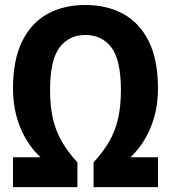

<svg xmlns="http://www.w3.org/2000/svg" viewBox="-20 -770 704 790"><path d="M33.5 0V-123H146.5Q92 -174.5 62.8 -247Q33.5 -319.5 33.5 -405.5Q33.5 -523.5 71 -599.8Q108.5 -676 175.5 -712.8Q242.5 -749.5 331 -749.5Q420 -749.5 487.2 -712.8Q554.5 -676 592.2 -599.8Q630 -523.5 630 -405.5Q630 -319.5 600.5 -247Q571 -174.5 517 -123H630V0H365V-102Q406 -146.5 430.8 -190.5Q455.5 -234.5 466.5 -285Q477.5 -335.5 477.5 -399Q477.5 -522.5 438.8 -574.2Q400 -626 331 -626Q263.5 -626 224.8 -574.2Q186 -522.5 186 -399Q186 -335.5 197 -285Q208 -234.5 232.8 -190.5Q257.5 -146.5 298.5 -102V0Z"/></svg>

Font: Encode Sans Cnd
Style: Bold
Weight: 700
Width: 3
Designer: Multiple Designers
Foundry: Impallari Type
Version: Version 3.002; ttfautohint (v1.8.3) -l 8 -r 50 -G 200 -x 14 